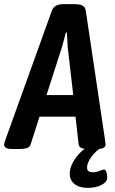

<svg xmlns="http://www.w3.org/2000/svg" viewBox="-47 -722 557 933"><path d="M12 2Q-10 2 -18.5 -4Q-27 -10 -27 -20Q-27 -23 -25.5 -27.5Q-24 -32 -21 -42L205 -670Q212 -688 226.5 -695Q241 -702 264 -702H311Q340 -702 353.5 -695Q367 -688 370 -669L463 -45Q464 -35 465 -29Q466 -23 466 -20Q466 -10 456.5 -4Q447 2 421 2H380Q362 2 349.5 -2.5Q337 -7 335 -21L320 -155H145L102 -21Q98 -7 84 -2.5Q70 2 53 2ZM254 -493 179 -260H309L282 -493Q281 -509 280 -528Q279 -547 278 -564H273Q269 -547 264 -529Q259 -511 254 -493ZM381 191Q339 191 315.5 172.5Q292 154 292 122Q292 95 307 67.5Q322 40 345 17.5Q368 -5 394 -17L453 -10Q420 9 398 39Q376 69 376 92Q376 115 403 115Q422 115 436.5 108.5Q451 102 458 102Q467 102 470.5 115.5Q474 129 474 141Q474 163 445.5 177Q417 191 381 191Z"/></svg>

Font: Asap Condensed Condensed SemiBold
Style: Italic
Weight: 600
Width: 3
Italic angle: -6°
Designer: Pablo Cosgaya
Foundry: Omnibus-Type
Version: Version 3.001; ttfautohint (v1.8.4.7-5d5b)